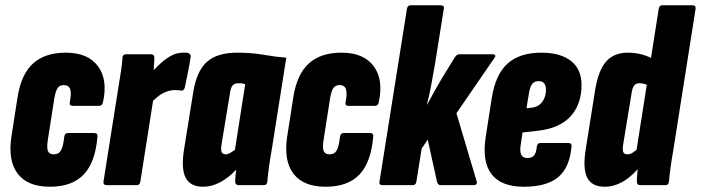

<svg xmlns="http://www.w3.org/2000/svg" viewBox="-20 -703 2661 729"><path d="M169 6Q86 6 48 -42.5Q10 -91 23 -182L47 -336Q61 -422 106 -462.5Q151 -503 230 -503Q314 -503 352 -451.5Q390 -400 371 -315Q368 -301 357 -301H257Q242 -301 245 -315Q252 -349 246.5 -364.5Q241 -380 222 -380Q207 -380 199 -369Q191 -358 186 -328L161 -168Q157 -140 162.5 -128.5Q168 -117 184 -117Q203 -117 211.5 -132Q220 -147 224 -184Q226 -198 238 -198H337Q352 -198 350 -184Q342 -87 298 -40.5Q254 6 169 6Z M386 0Q371 0 373 -14L429 -368Q434 -401 439 -430.5Q444 -460 445 -484Q446 -497 459 -497H553Q566 -497 566 -484Q566 -468 564 -445Q562 -422 560 -403L569 -370L513 -14Q511 0 499 0ZM550 -309 558 -431Q573 -447 591 -463.5Q609 -480 630 -491.5Q651 -503 675 -503Q683 -503 687.5 -503Q692 -503 696 -501Q705 -497 704 -487Q700 -461 694 -430.5Q688 -400 682 -372Q678 -357 668 -359Q663 -360 658 -360.5Q653 -361 645 -361Q628 -361 611 -354.5Q594 -348 579 -336Q564 -324 550 -309Z M751 6Q703 6 685 -28Q667 -62 679 -137L714 -355Q727 -434 766 -468.5Q805 -503 881 -503Q935 -503 981 -495Q1027 -487 1067 -484L1011 -130Q1005 -97 1001 -67Q997 -37 995 -14Q994 0 981 0H887Q873 0 873 -14Q873 -23 874 -35Q875 -47 877 -59Q848 -28 816 -11Q784 6 751 6ZM838 -117Q845 -117 853.5 -122Q862 -127 872 -134L911 -383Q903 -386 897.5 -386.5Q892 -387 885 -387Q871 -387 863.5 -379Q856 -371 853 -348L821 -154Q818 -134 821.5 -125.5Q825 -117 838 -117Z M1216 6Q1133 6 1095 -42.5Q1057 -91 1070 -182L1094 -336Q1108 -422 1153 -462.5Q1198 -503 1277 -503Q1361 -503 1399 -451.5Q1437 -400 1418 -315Q1415 -301 1404 -301H1304Q1289 -301 1292 -315Q1299 -349 1293.5 -364.5Q1288 -380 1269 -380Q1254 -380 1246 -369Q1238 -358 1233 -328L1208 -168Q1204 -140 1209.5 -128.5Q1215 -117 1231 -117Q1250 -117 1258.5 -132Q1267 -147 1271 -184Q1273 -198 1285 -198H1384Q1399 -198 1397 -184Q1389 -87 1345 -40.5Q1301 6 1216 6Z M1433 0Q1418 0 1421 -14L1525 -669Q1527 -683 1539 -683H1652Q1659 -683 1663 -680Q1667 -677 1665 -669L1632 -462Q1625 -423 1618 -384Q1611 -345 1601 -306H1602Q1615 -331 1629.5 -356.5Q1644 -382 1658 -406L1706 -484Q1710 -490 1714 -493.5Q1718 -497 1724 -497H1850Q1858 -497 1860 -493Q1862 -489 1858 -484L1713 -273L1790 -14Q1792 -8 1788.5 -4Q1785 0 1779 0H1653Q1642 0 1639 -14L1604 -173L1581 -139L1561 -14Q1559 0 1547 0Z M1969 6Q1883 6 1846.5 -41.5Q1810 -89 1824 -182L1847 -330Q1861 -420 1907 -461.5Q1953 -503 2036 -503Q2108 -503 2148 -471.5Q2188 -440 2188 -381Q2188 -308 2147.5 -262.5Q2107 -217 2026 -207L1964 -200L1957 -153Q1953 -128 1959 -115.5Q1965 -103 1982 -103Q1999 -103 2007.5 -112.5Q2016 -122 2018 -146Q2020 -160 2032 -160H2138Q2152 -160 2150 -146Q2143 -67 2099.5 -30.5Q2056 6 1969 6ZM1979 -292 1998 -294Q2025 -297 2039 -316.5Q2053 -336 2053 -362Q2053 -395 2025 -395Q2009 -395 2000.5 -384Q1992 -373 1988 -347Z M2276 6Q2227 6 2209.5 -28.5Q2192 -63 2204 -137L2240 -363Q2252 -436 2281.5 -469.5Q2311 -503 2364 -503Q2391 -503 2416 -496.5Q2441 -490 2465 -476L2448 -375Q2437 -381 2428 -384Q2419 -387 2408 -387Q2400 -387 2394.5 -384Q2389 -381 2385 -374Q2381 -367 2379 -355L2346 -154Q2343 -134 2346.5 -125.5Q2350 -117 2363 -117Q2372 -117 2382.5 -123.5Q2393 -130 2403 -141L2417 -79Q2384 -37 2348.5 -15.5Q2313 6 2276 6ZM2412 0Q2398 0 2398 -14Q2398 -29 2400.5 -52.5Q2403 -76 2405 -94L2396 -128L2481 -669Q2483 -683 2495 -683H2609Q2623 -683 2621 -669L2536 -130Q2530 -97 2526 -67Q2522 -37 2520 -14Q2519 0 2506 0Z"/></svg>

Font: Sofia Sans Extra Condensed Black
Style: Italic
Weight: 900
Italic angle: -9°
Version: Version 4.100